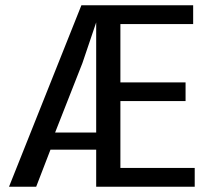

<svg xmlns="http://www.w3.org/2000/svg" viewBox="-20 -708 810 728"><path d="M14.2 0 288.6 -688H712.4V-616.7H436.5V-395.5H683.6V-324.7H436.5V-71.3H718.3V0H344.7V-140.6H171.4L117.2 0ZM189 -205.6H344.7V-623L292.5 -468.8Z"/></svg>

Font: Mako
Style: Regular
Weight: 400
Designer: vernon adams
Foundry: vernon adams
Version: Version 1.100; ttfautohint (v1.8.4.7-5d5b);gftools[0.9.33]